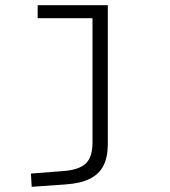

<svg xmlns="http://www.w3.org/2000/svg" viewBox="-20 -480 654 739"><path d="M395 74Q395 124 378.5 157Q362 190 326 208Q290 226 231 230L102 239L99 188L228 178Q286 173 311 148.5Q336 124 336 69V-460H395ZM125 -460H366V-410H125Z"/></svg>

Font: Intel One Mono Light
Style: Regular
Weight: 300
Monospace: yes
Designer: Fred Shallcrass
Foundry: Frere-Jones Type LLC
Version: Version 1.004